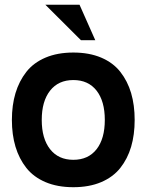

<svg xmlns="http://www.w3.org/2000/svg" viewBox="-20 -760 654 804"><path d="M189.7 -380.4Q154.8 -335.9 154.8 -257.8Q154.8 -179.7 189.7 -135.3Q224.6 -90.8 287.1 -90.8Q349.6 -90.8 384.3 -135Q418.9 -179.2 418.9 -257.8Q418.9 -336.4 384.3 -380.6Q349.6 -424.8 287.1 -424.8Q224.6 -424.8 189.7 -380.4ZM44.9 -145.5Q29.8 -195.8 29.8 -257.8Q29.8 -319.8 44.9 -370.1Q60.1 -420.4 90.3 -459Q120.6 -497.6 170.7 -518.8Q220.7 -540 287.1 -540Q353.5 -540 403.6 -518.8Q453.6 -497.6 483.9 -459Q514.2 -420.4 529.1 -370.1Q543.9 -319.8 543.9 -257.8Q543.9 -195.8 529.1 -145.5Q514.2 -95.2 483.9 -56.9Q453.6 -18.6 403.6 2.7Q353.5 23.9 287.1 23.9Q220.7 23.9 170.7 2.7Q120.6 -18.6 90.3 -56.9Q60.1 -95.2 44.9 -145.5ZM313 -740.2 378.9 -591.8H318.8L169.9 -740.2Z"/></svg>

Font: Miedinger*
Style: Bold
Weight: 700
Version: Version 001.000